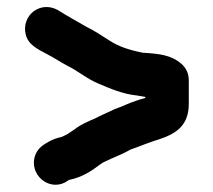

<svg xmlns="http://www.w3.org/2000/svg" viewBox="-20 -517 599 539"><path d="M171 -10 174 -12C210 -19 237 -37 262 -56C267 -60 271 -62 274 -63C298 -75 324 -84 346 -97C372 -106 400 -118 427 -126C475 -142 510 -165 510 -226V-291C510 -310 503 -326 489 -338C460 -363 427 -366 381 -369C345 -376 313 -386 286 -404C267 -416 245 -431 224 -441C198 -456 167 -473 142 -489C92 -516 40 -473 52 -421C59 -391 86 -379 112 -365C132 -355 149 -343 168 -333C199 -318 225 -295 257 -282C288 -269 324 -253 364 -249L388 -245V-242C369 -237 352 -231 333 -223C319 -216 305 -213 290 -205C276 -198 262 -193 248 -185C225 -175 209 -169 188 -153C181 -148 175 -144 170 -141C165 -138 152 -131 146 -131C131 -127 119 -121 108 -114C91 -104 80 -91 76 -71C67 -19 125 23 171 -10Z"/></svg>

Font: Electronic
Style: Ti
Weight: 900
Version: Version 1.011